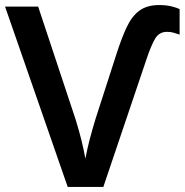

<svg xmlns="http://www.w3.org/2000/svg" viewBox="-20 -740 731 760"><path d="M641 -614Q610 -614 594 -587Q578 -560 560 -506L389 0H248L0 -714H131L280 -265Q294 -219 302.5 -184.5Q311 -150 318 -112Q325 -150 335 -188Q345 -226 358 -269L440 -523Q461 -589 481.5 -632.5Q502 -676 532 -698Q562 -720 610 -720Q637 -720 658 -715Q679 -710 691 -704V-603Q680 -607 667.5 -610.5Q655 -614 641 -614Z"/></svg>

Font: Noto Sans SemiBold
Style: Regular
Weight: 600
Designer: Monotype Design Team
Foundry: Monotype Imaging Inc.
Version: Version 2.007